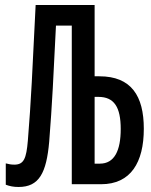

<svg xmlns="http://www.w3.org/2000/svg" viewBox="-20 -734 603 765"><path d="M54 11C136 11 165 -45 176 -169C188 -319 193 -431 203 -632H266V0H383C501 0 553 -87 553 -221C553 -352 503 -430 376 -430H357V-714H122C109 -451 104 -331 91 -174C85 -102 75 -78 37 -78C24 -78 15 -80 3 -83V2C19 8 34 11 54 11ZM357 -82V-348H372C435 -348 461 -307 461 -220C461 -134 436 -82 378 -82Z"/></svg>

Font: Noto Sans Mono SemiCondensed Medium
Style: Regular
Weight: 500
Width: 4
Designer: Monotype Design Team
Foundry: Monotype Imaging Inc.
Version: Version 2.014